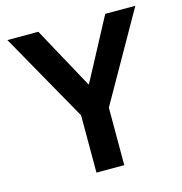

<svg xmlns="http://www.w3.org/2000/svg" viewBox="-104 -792 840 887"><g transform="rotate(-15 316.0 -349.0)"><path d="M382 0V-275L622 -698H478L321 -403H319L158 -698H10L249 -274V0Z"/></g></svg>

Font: Braiins Sans SemiBold
Style: Regular
Weight: 600
Designer: Mike Abbink, Paul van der Laan, Pieter van Rosmalen, Jiri Chlebus, Lubos Buracinsky
Foundry: Bold Monday, Sudetype
Version: Version 1.000;hotconv 1.0.109;makeotfexe 2.5.65596